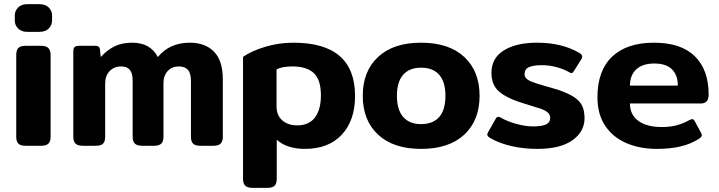

<svg xmlns="http://www.w3.org/2000/svg" viewBox="-20 -700 3454 922"><path d="M51 -602V-625Q51 -648 67 -664Q83 -680 111 -680H169Q198 -680 214 -664Q230 -648 230 -625V-602Q230 -579 214 -563Q198 -547 169 -547H111Q83 -547 67 -563Q51 -579 51 -602ZM58 -43V-436Q58 -459 68 -469.5Q78 -480 103 -480H177Q202 -480 212.5 -469Q223 -458 223 -436V-43Q223 -21 212.5 -10.5Q202 0 177 0H103Q78 0 68 -10.5Q58 -21 58 -43Z M332 -43V-451Q332 -468 338 -474Q344 -480 362 -480H436Q448 -480 453.5 -476Q459 -472 460 -462L464 -426Q493 -459 529 -477Q565 -495 615 -495Q702 -495 738 -426Q794 -495 892 -495Q966 -495 1008 -451.5Q1050 -408 1050 -320V-43Q1050 -21 1039.5 -10.5Q1029 0 1005 0H942Q917 0 907 -10.5Q897 -21 897 -43V-310Q897 -348 882.5 -364.5Q868 -381 839 -381Q806 -381 785.5 -359Q765 -337 765 -301V-43Q765 -21 754.5 -10.5Q744 0 720 0H663Q638 0 627.5 -10.5Q617 -21 617 -43V-314Q617 -348 603.5 -364.5Q590 -381 562 -381Q528 -381 506.5 -358.5Q485 -336 485 -299V-43Q485 -21 475 -10.5Q465 0 440 0H378Q353 0 342.5 -10.5Q332 -21 332 -43Z M1147 159V-427Q1189 -456 1254.5 -475.5Q1320 -495 1389 -495Q1685 -495 1685 -239Q1685 -122 1621.5 -53.5Q1558 15 1444 15Q1402 15 1367.5 4Q1333 -7 1309 -29V159Q1309 181 1299 191.5Q1289 202 1264 202H1192Q1168 202 1157.5 191.5Q1147 181 1147 159ZM1521 -242Q1521 -317 1487 -349Q1453 -381 1384 -381Q1336 -381 1308 -367V-189Q1308 -146 1335.5 -122Q1363 -98 1407 -98Q1464 -98 1492.5 -136Q1521 -174 1521 -242Z M1722 -240Q1722 -358 1795.5 -426.5Q1869 -495 2002 -495Q2136 -495 2209.5 -426.5Q2283 -358 2283 -240Q2283 -122 2209.5 -53.5Q2136 15 2002 15Q1869 15 1795.5 -53.5Q1722 -122 1722 -240ZM2119 -240Q2119 -307 2089 -341Q2059 -375 2002 -375Q1946 -375 1916 -341Q1886 -307 1886 -240Q1886 -173 1916 -138.5Q1946 -104 2002 -104Q2059 -104 2089 -138Q2119 -172 2119 -240Z M2336 -36Q2320 -45 2320 -54Q2320 -59 2325 -67L2360 -129Q2366 -139 2372 -139Q2379 -139 2387 -134Q2416 -117 2459.5 -105Q2503 -93 2539 -93Q2583 -93 2602.5 -102.5Q2622 -112 2622 -135Q2622 -150 2609.5 -160.5Q2597 -171 2575 -178.5Q2553 -186 2499 -202Q2416 -227 2378 -259Q2340 -291 2340 -350Q2340 -421 2399.5 -458Q2459 -495 2559 -495Q2677 -495 2760 -447Q2776 -438 2776 -428Q2776 -422 2770 -413L2736 -359Q2730 -349 2724 -349Q2719 -349 2710 -355Q2685 -369 2651 -378Q2617 -387 2583 -387Q2541 -387 2520 -377.5Q2499 -368 2499 -344Q2499 -324 2522.5 -312.5Q2546 -301 2601 -286L2656 -270Q2707 -253 2735 -235Q2763 -217 2775 -193Q2787 -169 2787 -132Q2787 -68 2729 -26.5Q2671 15 2560 15Q2496 15 2438 2Q2380 -11 2336 -36Z M2849 -233Q2849 -361 2919.5 -428Q2990 -495 3121 -495Q3250 -495 3316.5 -430Q3383 -365 3383 -245Q3383 -203 3345 -203H3005Q3005 -149 3045.5 -119.5Q3086 -90 3157 -90Q3199 -90 3230 -98.5Q3261 -107 3290 -123Q3300 -128 3304 -128Q3311 -128 3317 -117L3346 -63Q3350 -56 3350 -51Q3350 -43 3339 -35Q3299 -9 3249 3Q3199 15 3134 15Q3053 15 2988.5 -12.5Q2924 -40 2886.5 -95.5Q2849 -151 2849 -233ZM3235 -289Q3235 -339 3207 -367Q3179 -395 3122 -395Q3065 -395 3035 -366.5Q3005 -338 3005 -289Z"/></svg>

Font: Mitr Medium
Style: Regular
Weight: 500
Designer: Thanarat Vachiruckul
Foundry: Cadson Demak
Version: Version 1.003